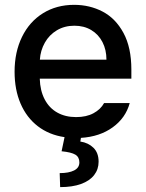

<svg xmlns="http://www.w3.org/2000/svg" viewBox="-20 -557 601 790"><path d="M285.2 -537.1Q349.1 -537.1 402.3 -509.3Q455.6 -481.4 488 -421.6Q520.5 -361.8 520.5 -270.5V-233.4H143.6Q145 -184.1 163.8 -148.2Q182.6 -112.3 215.8 -93.8Q249 -75.2 293 -75.2Q335.4 -75.2 364.7 -91.1Q394 -106.9 408.2 -132.8H513.7Q497.1 -71.8 443.8 -33.2Q390.6 5.4 313 10.3L310.5 25.4Q343.3 30.3 364.5 51Q385.7 71.8 385.7 108.4Q385.7 139.6 367.4 163.3Q349.1 187 313.5 200Q277.8 212.9 227.5 212.9L225.6 155.3Q263.2 155.3 284.9 144.3Q306.6 133.3 306.6 111.3Q306.6 89.4 290 79.3Q273.4 69.3 233.4 65.4L245.6 7.3Q182.1 -2 135.7 -37.6Q89.4 -73.2 64.7 -130.6Q40 -188 40 -261.7Q40 -342.8 70.6 -405.3Q101.1 -467.8 156.7 -502.4Q212.4 -537.1 285.2 -537.1ZM418 -311.5Q418 -352.1 401.6 -383.8Q385.3 -415.5 355.5 -433.3Q325.7 -451.2 286.1 -451.2Q245.6 -451.2 214.1 -432.4Q182.6 -413.6 164.6 -381.6Q146.5 -349.6 144 -311.5Z"/></svg>

Font: Pretendard Std Medium
Style: Regular
Weight: 500
Designer: Base glyphs from Inter by Rasmus Andersson; Hangeul glyphs from Noto Sans CJK(Source Han Sans) by Jang Soo-young and Kan
Foundry: Kil Hyung-jin
Version: Version 1.309